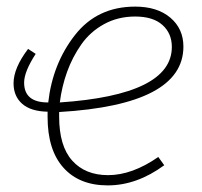

<svg xmlns="http://www.w3.org/2000/svg" viewBox="-20 -551 611 581"><path d="M535 -410Q535 -234 159 -212V-198Q159 -109 198.5 -65Q238 -21 307 -21Q380 -21 459 -76L477 -51Q394 10 306 10Q220 10 172 -43.5Q124 -97 124 -197V-213Q73 -214 47 -237Q21 -260 21 -299Q21 -345 65 -403L88 -388Q53 -334 53 -301Q53 -241 125 -241H126Q139 -358 206.5 -444.5Q274 -531 389 -531Q456 -531 495.5 -497.5Q535 -464 535 -410ZM389 -501Q337 -501 295 -478Q253 -455 226 -416.5Q199 -378 183 -333.5Q167 -289 161 -241Q500 -264 500 -409Q500 -450 471.5 -475.5Q443 -501 389 -501Z"/></svg>

Font: Fira Sans UltraLight
Style: Italic
Weight: 200
Italic angle: -8°
Designer: Carrois Corporate & Edenspiekermann AG
Foundry: Carrois Corporate GbR & Edenspiekermann AG
Version: Version 4.203;PS 004.203;hotconv 1.0.88;makeotf.lib2.5.64775